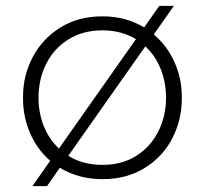

<svg xmlns="http://www.w3.org/2000/svg" viewBox="-20 -597 701 658"><path d="M152 -46Q107 -85 83 -141Q59 -197 59 -257V-267Q59 -338 92 -401Q125 -464 186.5 -502.5Q248 -541 331 -541Q411 -541 474 -503L526 -577H576L507 -479Q553 -440 578 -384Q603 -328 603 -267V-257Q603 -187 571 -124Q539 -61 477 -22Q415 17 331 17Q250 17 185 -22L141 41H91ZM549 -262Q549 -315 530.5 -361Q512 -407 478 -438L214 -63Q264 -32 331 -32Q399 -32 448 -63.5Q497 -95 523 -147.5Q549 -200 549 -262ZM182 -88 446 -463Q395 -493 331 -493Q264 -493 214.5 -462Q165 -431 138.5 -378.5Q112 -326 112 -262Q112 -210 130 -165Q148 -120 182 -88Z"/></svg>

Font: Sora-SIA ExtraLight
Style: Regular
Weight: 200
Designer: Jonathan Barnbrook, Julián Moncada
Foundry: Barnbrook Fonts
Version: Version 2.000